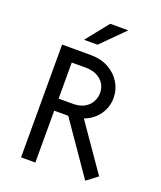

<svg xmlns="http://www.w3.org/2000/svg" viewBox="-148 -906 838 1000"><g transform="rotate(20 271.0 -406.0)"><path d="M445.1 0Q445.1 0 246.5 -287.5Q246.5 -287.5 168.8 -287.5Q168.8 -287.5 168.8 0H89.6V-625Q89.6 -625 246.5 -625Q305.6 -625 347.9 -601.4Q390.3 -577.8 413.5 -539.2Q436.8 -500.7 436.8 -454.9Q436.8 -403.5 407.6 -362.5Q378.5 -321.5 327.8 -302.1L505.6 -45.8Q505.6 -45.8 445.1 0ZM168.8 -354.2H246.5Q286.8 -354.2 312.2 -369.1Q337.5 -384 349.7 -407.3Q361.8 -430.6 361.8 -454.9Q361.8 -498.6 330.2 -526.4Q298.6 -554.2 246.5 -554.2H168.8ZM188.2 -687.5 288.2 -812.5H388.2L263.2 -687.5Z"/></g></svg>

Font: co2trust
Style: Regular
Weight: 400
Designer: Kristian Moeller
Foundry: Dicotype
Version: Version 1.000